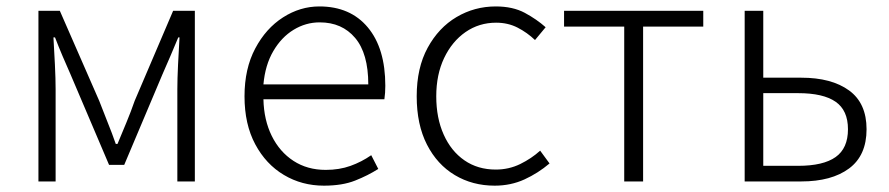

<svg xmlns="http://www.w3.org/2000/svg" viewBox="-20 -567 2777 600"><path d="M100.1 0V-533.2H167L290 -252Q302.7 -218.3 316.4 -184.6Q330.1 -150.9 341.8 -117.2H347.2Q361.3 -150.9 375.2 -184.6Q389.2 -218.3 400.9 -252L521 -533.2H588.9V0H534.2V-288.1Q534.2 -320.3 536.4 -365.2Q538.6 -410.2 541 -450.2H537.1Q524.9 -420.9 512.5 -391.8Q500 -362.8 487.8 -335L368.2 -51.8H320.8L200.2 -335Q188 -362.8 175.5 -391.8Q163.1 -420.9 151.9 -450.2H147Q149.4 -410.2 151.6 -365.2Q153.8 -320.3 153.8 -288.1V0Z M992.2 13.2Q923.3 13.2 867.2 -20.3Q811 -53.7 777.6 -116.2Q744.1 -178.7 744.1 -266.1Q744.1 -352.5 777.6 -415.5Q811 -478.5 864.5 -512.7Q918 -546.9 978 -546.9Q1074.7 -546.9 1129.4 -481.4Q1184.1 -416 1184.1 -298.8Q1184.1 -276.4 1181.2 -256.8H803.2Q804.7 -191.9 829.3 -142.1Q854 -92.3 897.2 -64.2Q940.4 -36.1 998 -36.1Q1040.5 -36.1 1075.2 -48.6Q1109.9 -61 1140.1 -82L1162.1 -39.1Q1129.9 -18.6 1089.8 -2.7Q1049.8 13.2 992.2 13.2ZM803.2 -303.2H1130.9Q1130.9 -399.9 1089.8 -448.5Q1048.8 -497.1 979 -497.1Q935.5 -497.1 897.5 -473.9Q859.4 -450.7 834 -407.2Q808.6 -363.8 803.2 -303.2Z M1525.9 13.2Q1456.5 13.2 1401.4 -19.8Q1346.2 -52.7 1314.2 -115.2Q1282.2 -177.7 1282.2 -266.1Q1282.2 -355 1316.4 -417.7Q1350.6 -480.5 1406.7 -513.7Q1462.9 -546.9 1529.3 -546.9Q1582.5 -546.9 1619.9 -526.9Q1657.2 -506.8 1685.1 -481.9L1651.9 -441.9Q1627.4 -465.3 1597.4 -480.7Q1567.4 -496.1 1530.3 -496.1Q1477.1 -496.1 1434.8 -466.8Q1392.6 -437.5 1367.9 -385.7Q1343.3 -334 1343.3 -266.1Q1343.3 -198.2 1366.5 -146.5Q1389.6 -94.7 1431.4 -65.9Q1473.1 -37.1 1529.3 -37.1Q1570.3 -37.1 1605.7 -54.4Q1641.1 -71.8 1668 -96.2L1697.3 -56.2Q1661.6 -25.9 1618.9 -6.3Q1576.2 13.2 1525.9 13.2Z M1930.7 0V-483.9H1742.7V-533.2H2177.7V-483.9H1989.7V0Z M2307.1 0V-533.2H2365.2V-324.2H2483.9Q2578.6 -324.2 2633.3 -284.4Q2688 -244.6 2688 -163.1Q2688 -81.1 2633.3 -40.5Q2578.6 0 2483.9 0ZM2365.2 -48.8H2474.1Q2552.7 -48.8 2591.3 -76.2Q2629.9 -103.5 2629.9 -163.1Q2629.9 -222.2 2591.3 -249Q2552.7 -275.9 2474.1 -275.9H2365.2Z"/></svg>

Font: Source Han Sans CN Light
Style: Regular
Weight: 300
Designer: Ryoko NISHIZUKA  (kana, bopomofo & ideographs); Paul D. Hunt (Latin, Greek & Cyrillic); Sandoll Communications , Soo-you
Foundry: Adobe
Version: Version 2.000;hotconv 1.0.107;makeotfexe 2.5.65593